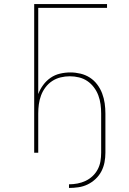

<svg xmlns="http://www.w3.org/2000/svg" viewBox="-20 -755 640 949"><path d="M321 174V156Q342 156 363 152Q384 148 403 139Q422 130 437.5 115.5Q453 101 463 82Q473 63 476.5 42Q480 21 480 0V-194Q480 -217 477 -239.5Q474 -262 466 -283.5Q458 -305 444 -323.5Q430 -342 411.5 -354.5Q393 -367 370.5 -372.5Q348 -378 325 -378Q302 -378 279.5 -372.5Q257 -367 238 -354.5Q219 -342 205 -323.5Q191 -305 183 -283.5Q175 -262 172 -239.5Q169 -217 169 -194V0H149V-735H509V-716H169V-290Q178 -314 193.5 -335Q209 -356 230 -370.5Q251 -385 276.5 -391Q302 -397 328 -397Q353 -397 378 -391Q403 -385 424 -371.5Q445 -358 460.5 -337.5Q476 -317 485 -293Q494 -269 497.5 -244Q501 -219 501 -194V0Q501 24 496.5 47.5Q492 71 481 92Q470 113 452.5 129.5Q435 146 413.5 156.5Q392 167 368 170.5Q344 174 321 174Z"/></svg>

Font: Zed Sans Thin Extended
Style: Regular
Weight: 100
Width: 7
Designer: Belleve Invis
Foundry: Belleve Invis
Version: Version 1.0.0; ttfautohint (v1.8.4)